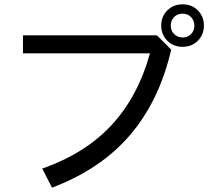

<svg xmlns="http://www.w3.org/2000/svg" viewBox="-20 -816 961 886"><path d="M724 -698Q724 -740 752 -768Q780 -796 823 -796Q865 -796 893 -768Q921 -740 921 -698Q921 -656 893 -628Q865 -600 823 -600Q780 -600 752 -628Q724 -656 724 -698ZM823 -753Q799 -753 783.5 -737.5Q768 -722 768 -698Q768 -674 784 -658.5Q800 -643 823 -643Q847 -643 862 -659Q877 -675 877 -698Q877 -721 861.5 -737Q846 -753 823 -753ZM86 -653H704L770 -587Q716 -353 581.5 -194.5Q447 -36 220 50L175 -38Q374 -108 495.5 -239.5Q617 -371 672 -570H86Z"/></svg>

Font: BM YEONSUNG
Style: Regular
Weight: 400
Designer: Bongjin Kim; Myungsoo Han; Jaehyun Keum; Jihee Min; Dokyung Lee; Chorong Kim; Jooyeon Kang; Sang-a Kim;
Foundry: Sandoll Communications Inc.
Version: Version 1.000;PS 1;hotconv 16.6.51;makeotf.lib2.5.65220